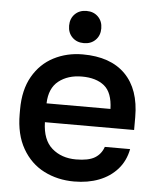

<svg xmlns="http://www.w3.org/2000/svg" viewBox="-53 -776 686 832"><g transform="rotate(5 290.0 -359.5)"><path d="M40 -260V-280Q40 -365 73.5 -423.5Q107 -482 164 -511.5Q221 -541 290 -541Q411 -541 475.5 -476Q540 -411 540 -290V-234H152Q154 -157 195.5 -121Q237 -85 300 -85Q354 -85 381.5 -101.5Q409 -118 420 -150H530Q520 -98 488 -62Q456 -26 408 -7.5Q360 11 300 11Q228 11 169 -19Q110 -49 75 -110Q40 -171 40 -260ZM152 -316H430Q428 -387 392.5 -416Q357 -445 295 -445Q234 -445 194 -413.5Q154 -382 152 -316ZM220 -660Q220 -691 239.5 -710.5Q259 -730 290 -730Q321 -730 340.5 -710.5Q360 -691 360 -660Q360 -629 340.5 -609.5Q321 -590 290 -590Q259 -590 239.5 -609.5Q220 -629 220 -660Z"/></g></svg>

Font: .
Style: 
Weight: 500
Designer: A.Korolkova, Vitaly Kuzmin
Foundry: ParaType Ltd
Version: Version 1.000; Glyphs 3.2, build 3192.0